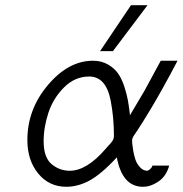

<svg xmlns="http://www.w3.org/2000/svg" viewBox="-20 -715 707 743"><path d="M85.9 -172.9Q85.9 -292 165.5 -386Q245.1 -480 339.8 -480Q373 -480 398.4 -465.1Q423.8 -450.2 438 -429.2Q452.1 -408.2 461.7 -378.2Q471.2 -348.1 475.1 -325.7Q479 -303.2 481.9 -278.8Q482.9 -272 482.9 -269L539.1 -363.8L602.1 -480H667Q636.2 -420.9 609.1 -372.6Q582 -324.2 564.5 -295.2Q546.9 -266.1 533 -243.7Q519 -221.2 511.5 -210.2Q503.9 -199.2 499 -191.7Q494.1 -184.1 492.7 -179.9Q491.2 -175.8 491.2 -171.9Q491.2 -167 491.7 -159.4Q492.2 -151.9 495.6 -131.8Q499 -111.8 504.4 -96.4Q509.8 -81.1 521.5 -68.1Q533.2 -55.2 547.9 -54.2Q553.7 -54.2 559.3 -59.1Q564.9 -64 567.9 -68.8L569.8 -74.2H634.8Q623.5 -33.2 593.3 -12.7Q563 7.8 533.2 7.8Q453.1 7.8 432.1 -106Q371.1 -40 324.2 -15.1Q280.3 7.8 236.8 7.8Q169.9 7.8 127.9 -43.5Q85.9 -94.7 85.9 -172.9ZM148.9 -168Q148.9 -106 179.4 -80.1Q210 -54.2 250 -54.2Q314.9 -54.2 387.2 -137.2Q391.1 -142.1 396.5 -147.9Q401.9 -153.8 404.5 -156.5Q407.2 -159.2 410.2 -163.1Q413.1 -167 414.6 -168.9Q416 -170.9 417.5 -173.8Q418.9 -176.8 419.4 -179Q419.9 -181.2 420.4 -183.6Q420.9 -186 420.9 -189Q420.9 -260.7 408.2 -326.2Q390.1 -418.9 325.2 -418.9Q270 -418.9 228 -377Q186 -335 167.5 -279.1Q148.9 -223.1 148.9 -168ZM367.2 -517.1 486.8 -694.8H550.8L417 -517.1Z"/></svg>

Font: CMU Bright
Style: Oblique
Weight: 500
Italic angle: -12°
Version: Version 0.7.0